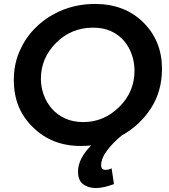

<svg xmlns="http://www.w3.org/2000/svg" viewBox="-20 -729 855 972"><path d="M465 223Q426.5 223 400.8 203.5Q375 184 375 140Q375 74 442 7Q416 10 389 10Q242 10 146 -85.5Q98 -132.5 74 -191.2Q50 -250 50 -325Q50 -400.5 77 -465Q104 -529.5 150.5 -579Q197 -628.5 257 -660Q350 -709 461 -709Q611 -709 705.5 -615.5Q800 -522 800 -381Q800 -267 744 -180.5Q688 -94 596 -43Q551.5 -6.5 521.8 33.2Q492 73 492 108Q492 130 513 131Q530 131 545 123L557 203Q503 223 465 223ZM402 -111Q506 -111 583.5 -187.5Q661 -264 661 -371Q661 -411.5 648 -450.5Q635 -489.5 609 -520.8Q583 -552 543.5 -570.5Q504 -589 451 -589Q341 -589 264 -512Q187 -435 187 -330Q187 -289.5 200.8 -250.5Q214.5 -211.5 241.5 -180Q268.5 -148.5 308.8 -129.8Q349 -111 402 -111Z"/></svg>

Font: Argentum Sans Medium
Style: Italic
Weight: 500
Italic angle: -11°
Designer: Julieta Ulanovsky (font), Cristiano Sobral (main changes and remaster)
Foundry: Julieta Ulanovsky (font), Cristiano Sobral (main changes and remaster)
Version: Version 2.007;June 15, 2022;FontCreator 14.0.0.2814 64-bit; 